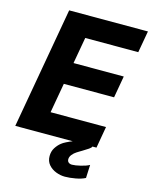

<svg xmlns="http://www.w3.org/2000/svg" viewBox="-135 -812 879 1109"><g transform="rotate(15 304.5 -258.0)"><path d="M138 -725H609L586 -595H269L241 -437.5H541.5L518.5 -307H218L186.5 -129H518L495.5 0H471.5Q469 7.5 456 16.5Q443 25.5 419.5 39.5L408.5 46Q406 47.5 391.5 56.5Q377 65.5 366.2 79Q355.5 92.5 355.5 106.5Q355.5 119 363.5 125.5Q371.5 132 384 132Q403 132 435.2 124.2Q467.5 116.5 486 106L482.5 185Q459.5 197 425 203.2Q390.5 209.5 362 209.5Q335.5 209.5 308.8 199.2Q282 189 264.2 168.2Q246.5 147.5 246.5 117Q246.5 88.5 260.2 67Q274 45.5 291.5 32Q300.5 24.5 318 15.8Q335.5 7 353.5 0H10Z"/></g></svg>

Font: JuliaMono ExtraBoldItalic
Style: Regular
Weight: 800
Italic angle: -9°
Monospace: yes
Designer: cormullion
Foundry: corm
Version: Version 0.049; ttfautohint (v1.8.4)